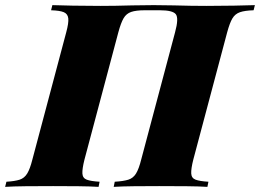

<svg xmlns="http://www.w3.org/2000/svg" viewBox="-67 -728 1013 748"><path d="M532 -708Q575 -708 610.5 -707Q646 -706 677 -705.5Q708 -705 737 -705Q794 -705 844.5 -706Q895 -707 926 -708L921 -688Q887 -687 868 -680.5Q849 -674 838.5 -656.5Q828 -639 818 -602L686 -106Q677 -70 678 -52Q679 -34 695 -28Q711 -22 745 -20L741 0Q711 -2 660.5 -2.5Q610 -3 553 -3Q504 -3 455.5 -2.5Q407 -2 376 0L380 -20Q414 -22 433 -28Q452 -34 463 -52Q474 -70 483 -106L615 -602Q630 -657 618 -672.5Q606 -688 556 -688H497Q463 -688 444 -681.5Q425 -675 414.5 -657Q404 -639 394 -602L262 -106Q253 -70 254 -52Q255 -34 271 -28Q287 -22 321 -20L317 0Q286 -2 238 -2.5Q190 -3 140 -3Q83 -3 33.5 -2.5Q-16 -2 -47 0L-42 -20Q-9 -22 9.5 -28Q28 -34 39 -52Q50 -70 59 -106L191 -602Q201 -639 199 -656.5Q197 -674 181.5 -680.5Q166 -687 132 -688L137 -708Q166 -707 216.5 -706Q267 -705 324 -705Q353 -705 382.5 -705.5Q412 -706 448 -707Q484 -708 532 -708Z"/></svg>

Font: Playfair Display Black
Style: Italic
Weight: 900
Italic angle: -14°
Designer: Claus Eggers Sørensen
Foundry: Claus Eggers Sørensen
Version: Version 1.203